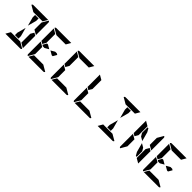

<svg xmlns="http://www.w3.org/2000/svg" viewBox="455 -2901 4803 4803"><g transform="rotate(45 2856.0 -500.0)"><path d="M346 -770V-856H470V-770L408 -540ZM647 -531 717 -490V-52L593 -124V-138V-144V-302V-396V-438ZM264 -876 101 -971Q110 -1000 140 -1000H346H470H665L593 -876H554H470H346ZM688 -998Q717 -989 717 -959V-514L593 -586V-698V-835ZM552 -124 715 -29Q706 0 676 0H470H346H151L223 -124H262H346H470ZM470 -230V-144H346V-230L408 -460Z M1445 -541 1386 -438H1352L1245 -500L1352 -562H1409ZM985 -469 915 -510V-948L1039 -876V-698V-590V-562ZM1039 -165 944 -2Q915 -11 915 -41V-486L975 -451L981 -448L1039 -414V-384V-302ZM1080 -876 917 -971Q926 -1000 956 -1000H1162H1286H1481L1409 -876H1370H1286H1162ZM1368 -124 1531 -29Q1522 0 1492 0H1286H1162H967L1039 -124H1078H1162H1286ZM1096 -438H1039L1003 -459L1062 -562H1096L1203 -500Z M1801 -469 1731 -510V-948L1855 -876V-698V-590V-562ZM1855 -165 1760 -2Q1731 -11 1731 -41V-486L1791 -451L1797 -448L1855 -414V-384V-302ZM1896 -876 1733 -971Q1742 -1000 1772 -1000H1978H2102H2297L2225 -876H2186H2102H1978ZM2184 -124 2347 -29Q2338 0 2308 0H2102H1978H1783L1855 -124H1894H1978H2102Z M2617 -469 2547 -510V-948L2671 -876V-698V-590V-562ZM2671 -165 2576 -2Q2547 -11 2547 -41V-486L2607 -451L2613 -448L2671 -414V-384V-302ZM3000 -124 3163 -29Q3154 0 3124 0H2918H2794H2599L2671 -124H2710H2794H2918Z M3610 -770V-856H3734V-770L3672 -540ZM3528 -876 3365 -971Q3374 -1000 3404 -1000H3610H3734H3929L3857 -876H3818H3734H3610ZM3816 -124 3979 -29Q3970 0 3940 0H3734H3610H3415L3487 -124H3526H3610H3734ZM3734 -230V-144H3610V-230L3672 -460Z M4323 -662V-856H4354L4406 -765L4472 -521L4371 -580ZM4727 -531 4797 -490V-52L4673 -124V-138V-144V-302V-396V-438ZM4249 -469 4179 -510V-948L4303 -876V-698V-590V-562ZM4303 -165 4208 -2Q4179 -11 4179 -41V-486L4239 -451L4245 -448L4303 -414V-384V-302ZM4768 -998Q4797 -989 4797 -959V-514L4673 -586V-698V-835ZM4653 -338V-144H4622L4570 -235L4504 -479L4605 -420Z M5525 -541 5466 -438H5432L5325 -500L5432 -562H5489ZM5065 -469 4995 -510V-948L5119 -876V-698V-590V-562ZM5119 -165 5024 -2Q4995 -11 4995 -41V-486L5055 -451L5061 -448L5119 -414V-384V-302ZM5160 -876 4997 -971Q5006 -1000 5036 -1000H5242H5366H5561L5489 -876H5450H5366H5242ZM5448 -124 5611 -29Q5602 0 5572 0H5366H5242H5047L5119 -124H5158H5242H5366ZM5176 -438H5119L5083 -459L5142 -562H5176L5283 -500Z"/></g></svg>

Font: DSEG14 Modern
Style: Bold
Weight: 700
Designer: Keshikan(Twitter:@keshinomi_88pro)
Version: Version 0.46